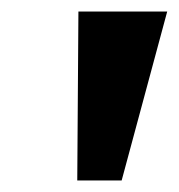

<svg xmlns="http://www.w3.org/2000/svg" viewBox="-20 -762 310 333"><path d="M116 -742 114 -449H191L270 -742Z"/></svg>

Font: Cheyenne Sans
Style: Bold Italic
Weight: 700
Italic angle: -8.13011°
Designer: The Public Sans project authors (U.S. Web Design System), Libre Franklin designed by Pablo Impallari and Rodrigo Fuenzal
Foundry: The Cheyenne Sans Project Authors
Version: Version 2.007